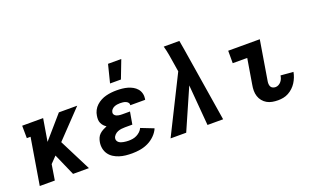

<svg xmlns="http://www.w3.org/2000/svg" viewBox="-84 -1172 2569 1593"><g transform="rotate(-20 1200.0 -375.5)"><path d="M342 0 257 -193 203 -137 181 0H48L116 -410H83L82 -520H267L234 -322L406 -520H568L340 -281L482 0Z M862 8Q833 8 805 5Q777 2 750.5 -6.5Q724 -15 701 -29.5Q678 -44 662.5 -66Q647 -88 641.5 -115.5Q636 -143 641 -172Q644 -190 651.5 -207.5Q659 -225 673 -238Q687 -251 704 -260Q721 -269 738 -276Q725 -284 714.5 -295.5Q704 -307 697.5 -321.5Q691 -336 690.5 -352.5Q690 -369 693 -386Q696 -409 707.5 -431.5Q719 -454 737.5 -471Q756 -488 778 -499.5Q800 -511 823.5 -517Q847 -523 870.5 -525.5Q894 -528 917 -528Q942 -528 966.5 -525.5Q991 -523 1014 -516.5Q1037 -510 1057.5 -498.5Q1078 -487 1093 -469.5Q1108 -452 1114 -428.5Q1120 -405 1116 -380L1114 -373H982L983 -374Q985 -387 977 -396.5Q969 -406 957.5 -410.5Q946 -415 933.5 -416.5Q921 -418 908 -418Q895 -418 882 -416Q869 -414 856.5 -408.5Q844 -403 834.5 -392.5Q825 -382 823 -369Q821 -360 824.5 -352.5Q828 -345 834 -340Q840 -335 847.5 -332Q855 -329 863.5 -327.5Q872 -326 880.5 -325.5Q889 -325 898 -325H963L944 -216H879Q863 -216 847 -214Q831 -212 815.5 -206Q800 -200 787 -187Q774 -174 771 -158Q769 -147 773.5 -137Q778 -127 786.5 -120.5Q795 -114 805 -110.5Q815 -107 826.5 -105Q838 -103 849 -102Q860 -101 871 -101Q889 -101 907 -104Q925 -107 942 -115.5Q959 -124 973.5 -137.5Q988 -151 995 -168L1107 -124Q1093 -91 1065 -63.5Q1037 -36 1003 -20Q969 -4 933 2Q897 8 862 8ZM887 -600 927 -759H1044L983 -600Z M1529 0 1499 -360 1341 0H1203L1453 -501L1441 -576Q1435 -616 1428 -656Q1421 -696 1410 -735H1548L1561 -660L1667 0Z M2151 8Q2125 8 2100 3.5Q2075 -1 2054 -13Q2033 -25 2017.5 -44Q2002 -63 1994.5 -86.5Q1987 -110 1987 -135.5Q1987 -161 1992 -187L2029 -410H1901V-520H2180L2122 -169Q2120 -157 2121 -144.5Q2122 -132 2127.5 -122Q2133 -112 2144.5 -107Q2156 -102 2168 -102Q2182 -102 2195 -109Q2208 -116 2217.5 -127.5Q2227 -139 2232 -152Q2237 -165 2239 -179L2350 -170Q2346 -147 2337 -124Q2328 -101 2315 -80.5Q2302 -60 2283.5 -42.5Q2265 -25 2243 -13Q2221 -1 2197.5 3.5Q2174 8 2151 8Z"/></g></svg>

Font: Iosevka HT Extrabold Extended
Style: Italic
Weight: 800
Width: 7
Italic angle: -9°
Monospace: yes
Designer: Belleve Invis
Foundry: Belleve Invis
Version: Version 32.3.0; ttfautohint (v1.8.4)